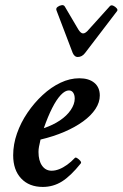

<svg xmlns="http://www.w3.org/2000/svg" viewBox="-20 -725 484 758"><path d="M149 13Q95 13 63.5 -20.5Q32 -54 32 -112Q32 -155 47 -198Q62 -241 88.5 -280Q115 -319 148.5 -350Q182 -381 219 -398.5Q256 -416 293 -416Q331 -416 352.5 -398Q374 -380 374 -348Q374 -321 357 -295Q340 -269 308.5 -246Q277 -223 234 -204.5Q191 -186 140 -174Q136 -156 134 -146Q132 -136 132 -125Q132 -91 146 -71Q160 -51 184 -51Q198 -51 213.5 -57Q229 -63 245 -74.5Q261 -86 275 -101Q278 -105 285 -100.5Q292 -96 297 -90Q302 -84 299 -80Q259 -30 224.5 -8.5Q190 13 149 13ZM153 -219Q189 -231 216.5 -249.5Q244 -268 259.5 -291Q275 -314 275 -336Q275 -350 269 -359Q263 -368 252 -368Q237 -368 220 -350Q203 -332 186 -298.5Q169 -265 153 -219ZM287 -500Q280 -500 275 -504.5Q270 -509 267 -516L203 -684Q200 -692 207 -697.5Q214 -703 223 -704.5Q232 -706 236 -699L289 -609Q299 -593 308 -593Q318 -593 331 -609L414 -701Q419 -706 427 -702.5Q435 -699 440.5 -692.5Q446 -686 442 -681L316 -516Q304 -500 287 -500Z"/></svg>

Font: Junicode VF
Style: Italic
Weight: 400
Italic angle: -11°
Designer: Peter S. Baker
Version: Version 2.209